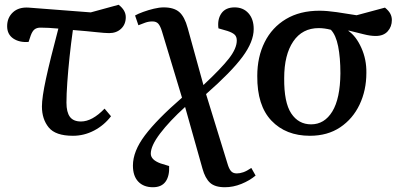

<svg xmlns="http://www.w3.org/2000/svg" viewBox="-20 -556 1698 806"><path d="M286 14Q213 14 184.5 -21Q156 -56 156 -109Q156 -147 173 -225.5Q190 -304 225 -436Q182 -440 150 -440Q135 -440 125.5 -433Q116 -426 109 -407L100 -380Q61 -377 35.5 -394.5Q10 -412 10 -446Q10 -482 34.5 -504.5Q59 -527 101 -524L361 -504L478 -536Q508 -513 508 -484Q508 -454 488.5 -435.5Q469 -417 438 -417Q421 -417 384.5 -421Q348 -425 286 -430Q278 -374 272 -317Q266 -260 262.5 -210Q259 -160 259 -125Q259 -85 273.5 -65.5Q288 -46 320 -46Q367 -46 419 -100L446 -68Q417 -30 375 -8Q333 14 286 14Z M622 230Q583 230 560.5 206.5Q538 183 538 139Q538 79 588.5 12Q639 -55 744 -146L660 -424Q653 -447 644.5 -456.5Q636 -466 620 -466Q604 -466 590 -461Q576 -456 561 -450L547 -491Q559 -498 581 -506Q603 -514 626 -519.5Q649 -525 667 -525Q710 -525 732.5 -505.5Q755 -486 768 -438L834 -199Q909 -269 941.5 -311Q974 -353 974 -386Q974 -402 965 -410.5Q956 -419 935 -426L897 -437Q892 -475 909.5 -500Q927 -525 965 -525Q1001 -525 1023 -500.5Q1045 -476 1045 -434Q1045 -381 998 -317.5Q951 -254 845 -161L935 131Q941 152 949.5 162Q958 172 974 172Q987 172 1001.5 167Q1016 162 1035 149L1053 181Q1028 202 993.5 216Q959 230 924 230Q882 230 861.5 211Q841 192 830 152L757 -107Q691 -47 652 4.5Q613 56 613 89Q613 115 654 130L690 141Q692 183 675 206.5Q658 230 622 230Z M1281 14Q1180 14 1119.5 -49.5Q1059 -113 1060 -237Q1060 -317 1091 -379Q1122 -441 1180.5 -476Q1239 -511 1321 -511Q1352 -511 1393.5 -505Q1435 -499 1477 -492L1596 -524Q1612 -511 1618.5 -498.5Q1625 -486 1625 -472Q1625 -444 1607.5 -424.5Q1590 -405 1557 -405Q1535 -405 1507.5 -412Q1480 -419 1443 -428V-426Q1475 -404 1497 -355Q1519 -306 1518 -250Q1518 -177 1489.5 -117Q1461 -57 1408 -21.5Q1355 14 1281 14ZM1286 -34Q1342 -34 1375 -88Q1408 -142 1409 -248Q1409 -314 1399.5 -361.5Q1390 -409 1369 -431Q1342 -438 1318 -438Q1249 -438 1211 -382Q1173 -326 1173 -228Q1172 -126 1202.5 -80Q1233 -34 1286 -34Z"/></svg>

Font: Literata 36pt Medium
Style: Italic
Weight: 500
Italic angle: -2°
Designer: Latin by Veronika Burian and Jose Scaglione. Greek by Irene Vlachou. Cyrillic by Vera Evstafieva
Foundry: TypeTogether
Version: Version 3.002